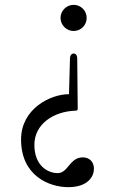

<svg xmlns="http://www.w3.org/2000/svg" viewBox="-20 -545 484 793"><path d="M284 -417C314 -417 338 -441 338 -471C338 -501 314 -525 284 -525C255 -525 230 -501 230 -471C230 -441 255 -417 284 -417ZM262 228C343 228 368 184 368 152C368 124 350 105 322 105C267 105 262 170 218 170C179 170 122 141 122 53C122 -31 199 -85 293 -88C298 -88 301 -90 301 -96L299 -303C299 -318 292 -324 284 -324C277 -324 269 -318 269 -303L265 -156C187 -156 67 -95 67 31C67 182 184 228 262 228Z"/></svg>

Font: Shippori Mincho OTF
Style: Regular
Weight: 400
Designer: FONTDASU
Foundry: FONTDASU / Google Inc. / but / Adobe
Version: Version 3.300;hotconv 1.0.109;makeotfexe 2.5.65596